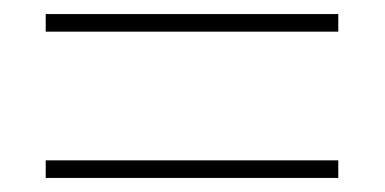

<svg xmlns="http://www.w3.org/2000/svg" viewBox="-20 -489 547 273"><path d="M45 -444H461V-469H45ZM45 -236H461V-261H45Z"/></svg>

Font: Noto Sans Arabic SemCond Thin
Style: Regular
Weight: 100
Width: 4
Designer: Monotype Design Team, Nadine Chahine, Nizar Qandah and Khaled Hosny
Foundry: Monotype Imaging Inc.
Version: Version 2.012